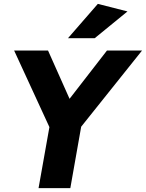

<svg xmlns="http://www.w3.org/2000/svg" viewBox="-20 -971 753 991"><path d="M713 -710 399 -317 343 0H179L235 -315L53 -710H228L339 -461L532 -710ZM331 -774 485 -951 638 -912 469 -774Z"/></svg>

Font: Livvic
Style: Bold Italic
Weight: 700
Italic angle: -10°
Designer: Jacques Le Bailly, Baron von Fonthausen
Version: Version 1.001; ttfautohint (v1.8.2)